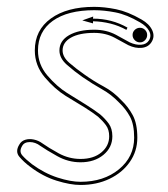

<svg xmlns="http://www.w3.org/2000/svg" viewBox="-20 -520 478 546"><path d="M209 6Q180 6 140.8 -6.2Q101.5 -18.5 65.5 -46Q48 -59 35.2 -74Q22.5 -89 35 -109Q40.5 -119 51.8 -122.5Q63 -126 76.2 -123.2Q89.5 -120.5 101 -112Q117 -100.5 146.5 -84.2Q176 -68 209 -68Q246 -68 268.2 -86.5Q290.5 -105 290.5 -132.5Q290.5 -151.5 281.2 -164Q272 -176.5 259 -188Q244.5 -199.5 220.2 -214.8Q196 -230 166.5 -247.5Q136 -266.5 107.5 -300Q79 -333.5 79 -376.5Q79 -434.5 124.8 -467.5Q170.5 -500.5 248 -500.5Q276.5 -500.5 310 -493.8Q343.5 -487 382.5 -464.5Q404.5 -452 412.8 -434.2Q421 -416.5 411 -400.5Q402 -386 383.5 -384Q365 -382 345 -391.5Q332.5 -398.5 306.5 -412.5Q280.5 -426.5 248 -426.5Q205.5 -426.5 181.8 -413Q158 -399.5 158 -376.5Q158 -358 177.2 -341.2Q196.5 -324.5 219.5 -308.5Q247.5 -288.5 274.8 -274Q302 -259.5 325.5 -234.5Q344.5 -216.5 357.5 -192.5Q370.5 -168.5 370.5 -128.5Q370.5 -90 349.2 -59.5Q328 -29 291.5 -11.5Q255 6 209 6ZM209 -3Q275 -3 318.2 -38.5Q361.5 -74 361.5 -128.5Q361.5 -166.5 349.5 -188.5Q337.5 -210.5 319 -228Q296.5 -251.5 270 -266.2Q243.5 -281 214.5 -301Q191.5 -317 170.2 -335.8Q149 -354.5 149 -376.5Q149 -404 176.2 -419.8Q203.5 -435.5 248 -435.5Q282.5 -435.5 309.8 -421Q337 -406.5 349 -399.5Q366.5 -391.5 381.5 -392.8Q396.5 -394 403.5 -405Q411.5 -418 404.2 -431.8Q397 -445.5 378 -456.5Q340.5 -478.5 308.2 -484.8Q276 -491 248 -491Q172.5 -491 130.2 -460.8Q88 -430.5 88 -376.5Q88 -336.5 114.8 -305.2Q141.5 -274 171 -255.5Q200.5 -237.5 225 -222Q249.5 -206.5 265 -194.5Q278.5 -183 289 -168.8Q299.5 -154.5 299.5 -132.5Q299.5 -100.5 274 -79.5Q248.5 -58.5 209 -58.5Q174 -58.5 142.8 -76Q111.5 -93.5 95 -105Q80.5 -116 64.8 -116Q49 -116 43 -105Q33.5 -89.5 43.5 -78Q53.5 -66.5 71 -53Q106.5 -27 143.8 -15Q181 -3 209 -3ZM339.5 -435Q318 -447 293.8 -453Q269.5 -459 244.5 -459.5V-453.5L214 -462L245 -473L244.5 -467Q297.5 -467 342.5 -441.5ZM378 -399.5Q369.5 -399.5 363.2 -405.8Q357 -412 357 -420.5Q357 -429 363.2 -435Q369.5 -441 378 -441Q386.5 -441 392.5 -435Q398.5 -429 398.5 -420.5Q398.5 -412 392.5 -405.8Q386.5 -399.5 378 -399.5Z"/></svg>

Font: Edu AU VIC WA NT Arrows
Style: Regular
Weight: 400
Designer: Tina and Corey Anderson, Eben Sorkin, Mirko Velimirovic
Foundry: Google for Education
Version: Version 1.001